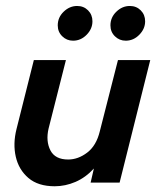

<svg xmlns="http://www.w3.org/2000/svg" viewBox="-20 -621 531 653"><path d="M166 12.5Q109.7 12.5 76.7 -15.6Q43.8 -43.8 33.7 -87.8Q23.6 -131.9 36.1 -181.9L95.1 -416.7H204.2L145.1 -183.3Q135.4 -141 151.4 -109.7Q167.4 -78.5 211.8 -78.5Q245.8 -78.5 276.7 -102.1Q307.6 -125.7 319.4 -174.3L381.2 -416.7H491L386.8 0H288.2L299.3 -47.9Q271.5 -17.4 236.8 -2.4Q202.1 12.5 166 12.5ZM228.5 -482.6Q206.9 -482.6 191.7 -497.6Q176.4 -512.5 176.4 -534.7Q176.4 -561.8 196.5 -581.2Q216.7 -600.7 242.4 -600.7Q264.6 -600.7 279.5 -585.8Q294.4 -570.8 294.4 -548.6Q294.4 -522.9 274.7 -502.8Q254.9 -482.6 228.5 -482.6ZM407.6 -482.6Q386.1 -482.6 370.8 -497.6Q355.6 -512.5 355.6 -534.7Q355.6 -561.8 375.7 -581.2Q395.8 -600.7 421.5 -600.7Q443.8 -600.7 458.7 -585.8Q473.6 -570.8 473.6 -548.6Q473.6 -522.9 453.8 -502.8Q434 -482.6 407.6 -482.6Z"/></svg>

Font: Afacad SemiBold
Style: Italic
Weight: 600
Italic angle: -14°
Designer: Kristian Moeller
Foundry: Dicotype
Version: Version 1.000